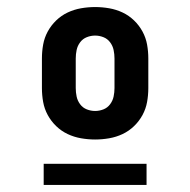

<svg xmlns="http://www.w3.org/2000/svg" viewBox="-20 -713 540 545"><path d="M250 -317Q230 -317 210 -320.5Q190 -324 172 -332.5Q154 -341 139.5 -355Q125 -369 115.5 -386.5Q106 -404 102.5 -423.5Q99 -443 99 -463V-547Q99 -567 102.5 -586.5Q106 -606 115.5 -623.5Q125 -641 139.5 -655Q154 -669 172 -677.5Q190 -686 210 -689.5Q230 -693 250 -693Q270 -693 290 -689.5Q310 -686 328 -677.5Q346 -669 360.5 -655Q375 -641 384.5 -623.5Q394 -606 397.5 -586.5Q401 -567 401 -547V-463Q401 -443 397.5 -423.5Q394 -404 384.5 -386.5Q375 -369 360.5 -355Q346 -341 328 -332.5Q310 -324 290 -320.5Q270 -317 250 -317ZM250 -398Q262 -398 273.5 -402.5Q285 -407 292.5 -417Q300 -427 302.5 -439Q305 -451 305 -463V-547Q305 -559 302.5 -571Q300 -583 292.5 -593Q285 -603 273.5 -607.5Q262 -612 250 -612Q238 -612 226.5 -607.5Q215 -603 207.5 -593Q200 -583 197.5 -571Q195 -559 195 -547V-463Q195 -451 197.5 -439Q200 -427 207.5 -417Q215 -407 226.5 -402.5Q238 -398 250 -398ZM104 -188V-248H396V-188Z"/></svg>

Font: Iosevka Curly Heavy
Style: Regular
Weight: 900
Monospace: yes
Designer: Belleve Invis
Foundry: Belleve Invis
Version: Version 22.1.2; ttfautohint (v1.8.4)